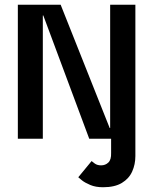

<svg xmlns="http://www.w3.org/2000/svg" viewBox="-20 -583 640 807"><path d="M413 204Q382 204 359.5 194.5Q337 185 324.5 175Q312 165 309 162L365 94Q368 97 378.5 104.5Q389 112 405 112Q423 112 435.5 100Q448 88 447 60V-11H549V73Q549 108 535.5 138Q522 168 492 186Q462 204 413 204ZM443 -563H549V0H355L162 -518H160V0H55V-563H235L441 -45H443Z"/></svg>

Font: Darker Grotesque
Style: Bold
Weight: 700
Designer: Gabriel Lam
Foundry: TypeRant
Version: Version 1.000;gftools[0.9.28]